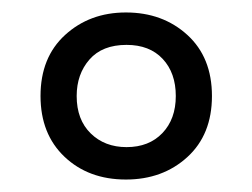

<svg xmlns="http://www.w3.org/2000/svg" viewBox="-20 -743 405 308"><path d="M182 -455Q122 -455 83.5 -491.5Q45 -528 45 -589Q45 -651 84.5 -687Q124 -723 182 -723Q241 -723 280.5 -687Q320 -651 320 -589Q320 -527 280.5 -491Q241 -455 182 -455ZM183 -507Q219 -507 240.5 -529.5Q262 -552 262 -589Q262 -626 241 -648.5Q220 -671 183 -671Q144 -671 123.5 -647.5Q103 -624 103 -589Q103 -551 125.5 -529Q148 -507 183 -507Z"/></svg>

Font: Noto Sans ExtraCondensed
Style: Regular
Weight: 400
Width: 2
Designer: Monotype Design Team
Foundry: Monotype Imaging Inc.
Version: Version 2.013; ttfautohint (v1.8.4.7-5d5b)